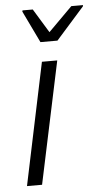

<svg xmlns="http://www.w3.org/2000/svg" viewBox="-53 -764 431 799"><g transform="rotate(-5 162.5 -365.0)"><path d="M27 0 134 -510H198L90 0ZM135 -592 71 -725 72 -730H115L176 -630L276 -730H325L324 -725L206 -592Z"/></g></svg>

Font: Saira Semi Condensed Light
Style: Italic
Weight: 300
Width: 4
Italic angle: -12°
Designer: Hector Gatti with collaboration of the Omnibus-Type team
Foundry: Omnibus-Type
Version: Version 1.001; ttfautohint (v1.8)